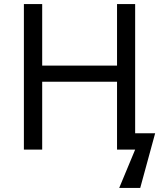

<svg xmlns="http://www.w3.org/2000/svg" viewBox="-20 -734 796 942"><path d="M643.1 -80.1H741.2L668 188H564.9L643.1 0H554.2V-333H187V0H97.2V-713.9H187V-412.1H554.2V-713.9H643.1Z"/></svg>

Font: NotoSans
Style: Regular
Weight: 400
Designer: Monotype Design team
Foundry: Monotype Imaging Inc.
Version: Version 1.04; ttfautohint (v1.4.1)